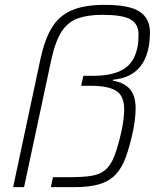

<svg xmlns="http://www.w3.org/2000/svg" viewBox="-20 -770 652 790"><path d="M34 0 147 -530Q164 -608 193.5 -656.5Q223 -705 275 -727.5Q327 -750 410 -750Q514 -750 555.5 -721.5Q597 -693 597 -637Q597 -604 591 -573Q566 -453 445 -442L444 -438Q489 -431 513.5 -404.5Q538 -378 538 -324Q538 -305 535.5 -282.5Q533 -260 528 -234Q514 -168 497.5 -123Q481 -78 455 -51Q429 -24 388.5 -12Q348 0 286 0H189L198 -41H267Q321 -41 356 -46.5Q391 -52 413.5 -71Q436 -90 451 -129Q466 -168 481 -235Q491 -286 491 -319Q491 -375 458.5 -396Q426 -417 353 -417H314L323 -458H362Q442 -458 487 -484.5Q532 -511 545 -573Q548 -585 549 -599Q550 -613 550 -628Q550 -672 516.5 -690.5Q483 -709 402 -709Q343 -709 302 -695Q261 -681 234.5 -641.5Q208 -602 191 -524L79 0Z"/></svg>

Font: Saira ExtraLight
Style: Italic
Weight: 200
Italic angle: -12°
Designer: Hector Gatti with collaboration of the Omnibus-Type team
Foundry: Omnibus-Type
Version: Version 1.100; ttfautohint (v1.8.3)